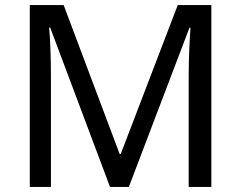

<svg xmlns="http://www.w3.org/2000/svg" viewBox="-20 -734 947 754"><path d="M412 0H486L724 -625H728C725 -582 721 -508 721 -439V0H810V-714H678L454 -129H450L230 -714H97V0H180V-433C180 -509 177 -585 173 -626H177Z"/></svg>

Font: Noto Sans Arabic UI
Style: Regular
Weight: 400
Designer: Monotype Design Team, Nadine Chahine and Nizar Qandah
Foundry: Monotype Imaging Inc.
Version: Version 2.010